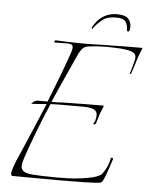

<svg xmlns="http://www.w3.org/2000/svg" viewBox="-49 -697 583 741"><g transform="rotate(5 242.0 -326.0)"><path d="M374 -655Q407 -655 418.5 -642Q430 -629 430 -612Q430 -605 428.5 -598.5Q427 -592 423 -592Q418 -592 418 -598Q418 -615 410 -628.5Q402 -642 372 -642Q339 -642 321.5 -628.5Q304 -615 291 -599Q284 -590 284 -590Q282 -590 282 -593Q282 -597 285.5 -602Q289 -607 291 -610Q305 -632 327 -643.5Q349 -655 374 -655ZM213 3Q157 3 104 2.5Q51 2 28 2Q21 2 21 -6Q21 -14 27.5 -34Q34 -54 52 -93Q72 -140 93 -188.5Q114 -237 134 -286Q119 -285 104.5 -283.5Q90 -282 76 -282H75Q75 -284 83 -290Q91 -296 99 -296H137Q157 -346 176 -396Q195 -446 212 -495Q215 -506 215 -512Q215 -521 209 -523.5Q203 -526 192 -526Q181 -526 168 -525.5Q155 -525 145 -525Q143 -525 143 -527Q143 -534 149 -534Q164 -533 192.5 -532Q221 -531 239 -531Q260 -531 280 -531Q300 -531 321 -532Q362 -533 401 -533.5Q440 -534 480 -534Q485 -534 483 -530.5Q481 -527 481 -526Q471 -503 464 -479Q457 -455 449 -432Q448 -429 443 -429Q443 -429 446.5 -441Q450 -453 454 -467.5Q458 -482 459 -489Q463 -509 442.5 -516.5Q422 -524 381 -525Q373 -525 364.5 -525.5Q356 -526 347 -526Q330 -526 312.5 -525Q295 -524 279 -522Q261 -520 253 -511Q245 -502 239 -490Q226 -461 202 -408.5Q178 -356 152 -296Q162 -296 172 -296Q182 -296 192 -297Q232 -298 271.5 -298.5Q311 -299 351 -299Q356 -299 354 -295.5Q352 -292 352 -291Q342 -268 338 -253.5Q334 -239 330 -227Q329 -225 324 -224Q319 -223 320 -225Q323 -230 326.5 -238.5Q330 -247 330 -260Q330 -274 318 -281Q306 -288 271 -288H210Q194 -288 179 -288Q164 -288 149 -287Q124 -229 102 -171.5Q80 -114 66 -72Q63 -62 61 -54Q59 -46 59 -39Q59 -26 69 -19Q79 -12 104 -10Q117 -9 141.5 -8Q166 -7 194 -7Q213 -7 231.5 -7.5Q250 -8 266 -9Q298 -12 325.5 -17.5Q353 -23 368 -33Q372 -36 383.5 -55.5Q395 -75 399 -100Q400 -102 404.5 -101Q409 -100 408 -97Q403 -81 395.5 -59Q388 -37 381 -20Q374 -3 368 -2Q351 1 307.5 2Q264 3 213 3Z"/></g></svg>

Font: Explora
Style: Regular
Weight: 400
Designer: Robert E. Leuschke
Foundry: Robert E. Leuschke
Version: Version 1.010